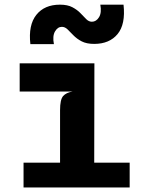

<svg xmlns="http://www.w3.org/2000/svg" viewBox="-20 -824 640 844"><path d="M244 -15V-339.5Q244 -386.5 257.5 -401.8Q271 -417 298.5 -421.5L244 -460.5V-487.5L395 -545.5L394 -15ZM83.5 0V-109H550V0ZM66.5 -421.5V-545.5H395L372.5 -421.5ZM394 -631Q360.5 -631 339 -642.2Q317.5 -653.5 303 -668.5Q288.5 -683.5 277 -694.8Q265.5 -706 252 -706Q233.5 -706 221.8 -685.8Q210 -665.5 217 -630H113.5Q104 -714 139.8 -758.8Q175.5 -803.5 243.5 -803.5Q277 -803.5 298.2 -792.2Q319.5 -781 333.8 -766Q348 -751 359.2 -739.8Q370.5 -728.5 384 -728.5Q403 -728.5 415.2 -748.2Q427.5 -768 421 -803.5H523Q532.5 -717.5 496.8 -674.2Q461 -631 394 -631Z"/></svg>

Font: Spline Sans Mono
Style: Regular
Weight: 400
Monospace: yes
Designer: Eben Sorkin, Mirko Velimirovic
Foundry: Sorkin Type
Version: Version 1.004